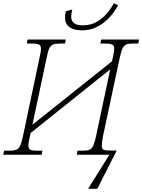

<svg xmlns="http://www.w3.org/2000/svg" viewBox="-34 -959 882 1190"><path d="M474 -771Q425 -771 397 -790.5Q369 -810 369 -850Q369 -857 370 -866.5Q371 -876 374 -889L414 -900Q411 -888 409 -876Q407 -864 407 -856Q407 -831 423.5 -816.5Q440 -802 479 -802Q529 -802 566.5 -824Q604 -846 630 -877.5Q656 -909 671 -939L698 -926Q687 -906 668 -879.5Q649 -853 621 -828.5Q593 -804 556.5 -787.5Q520 -771 474 -771ZM512 211 644 0H442L447 -25H480Q505 -25 519.5 -30.5Q534 -36 543 -54.5Q552 -73 560 -109L649 -529L156 -135L150 -108Q142 -74 142 -58Q142 -37 154.5 -31Q167 -25 194 -25H229L224 0H-14L-9 -25H27Q51 -25 66 -30.5Q81 -36 90 -54Q99 -72 107 -109L212 -606Q216 -622 218 -635Q220 -648 220 -656Q220 -677 207.5 -683Q195 -689 169 -689H132L137 -714H374L369 -689H335Q311 -689 296 -683.5Q281 -678 272 -660Q263 -642 256 -605L167 -186L660 -579L666 -606Q674 -640 674 -656Q674 -677 661 -683Q648 -689 622 -689H588L593 -714H828L823 -689H789Q764 -689 749.5 -683.5Q735 -678 726 -660Q717 -642 709 -605L603 -109Q596 -70 597 -52Q598 -34 610 -30Q622 -26 647 -26H687L688 -23L569 211Z"/></svg>

Font: Noto Serif ExtraLight
Style: Italic
Weight: 200
Italic angle: -12°
Designer: Monotype Design Team
Foundry: Monotype Imaging Inc.
Version: Version 2.014; ttfautohint (v1.8.4.7-5d5b)